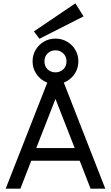

<svg xmlns="http://www.w3.org/2000/svg" viewBox="-20 -1129 664 1149"><path d="M522 0 457 -167H167L102 0H14L273 -660H352L610 0ZM197 -243H427L312 -537ZM312 -626Q274 -626 243 -644Q212 -662 193.5 -693Q175 -724 175 -762Q175 -800 193.5 -831Q212 -862 243 -880Q274 -898 312 -898Q350 -898 381 -880Q412 -862 430.5 -831Q449 -800 449 -762Q449 -724 430.5 -693Q412 -662 381 -644Q350 -626 312 -626ZM312 -696Q339 -696 358.5 -714Q378 -732 378 -762Q378 -791 358.5 -809.5Q339 -828 312 -828Q284 -828 265 -809.5Q246 -791 246 -762Q246 -732 265 -714Q284 -696 312 -696ZM216 -897 183 -941 431 -1109 480 -1031Z"/></svg>

Font: Lil Grotesk Medium
Style: Regular
Weight: 500
Designer: Bastien Sozeau
Foundry: NBR — Bastien Sozeau
Version: Version 3.003; ttfautohint (v1.8.4.7-5d5b);gftools[0.9.33]